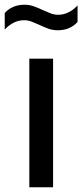

<svg xmlns="http://www.w3.org/2000/svg" viewBox="-59 -792 348 812"><path d="M65 0V-544H165.5V0ZM185.5 -664Q163.5 -664 144.2 -671.2Q125 -678.5 107 -687Q90.5 -694.5 75 -700.5Q59.5 -706.5 43.5 -706.5Q-2 -706.5 -39 -667V-737Q-7 -772 44.5 -772Q66.5 -772 85.8 -764.8Q105 -757.5 123 -749Q139.5 -741.5 155 -735.5Q170.5 -729.5 186.5 -729.5Q232 -729.5 269 -769V-699Q237 -664 185.5 -664Z"/></svg>

Font: Encode Sans SmCnd Md
Style: Regular
Weight: 500
Width: 4
Designer: Multiple Designers
Foundry: Impallari Type
Version: Version 3.002; ttfautohint (v1.8.3) -l 8 -r 50 -G 200 -x 14 